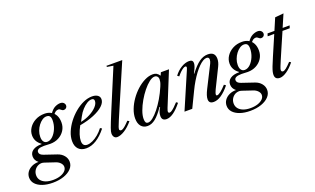

<svg xmlns="http://www.w3.org/2000/svg" viewBox="-211 -1395 3659 2232"><g transform="rotate(-20 1618.0 -279.0)"><path d="M394 -504Q426 -552.5 461.2 -570Q496.5 -587.5 528 -587.5Q553.5 -587.5 568.8 -573Q584 -558.5 584 -538Q584 -521 571.8 -509.5Q559.5 -498 542.5 -498Q531.5 -498 524.2 -502.2Q517 -506.5 511 -511.8Q505 -517 498.2 -521.2Q491.5 -525.5 482.5 -525.5Q462.5 -525.5 446.8 -514.8Q431 -504 415 -479ZM147.5 224Q198.5 224 237.5 210.8Q276.5 197.5 298.5 175Q320.5 152.5 320.5 124Q320.5 99 299.8 76.2Q279 53.5 247 42.5L120.5 0Q99.5 -6.5 89 -6.5Q57 -6.5 32.2 8.8Q7.5 24 -7 49.5Q-21.5 75 -21.5 106Q-21.5 142.5 -0.5 169Q20.5 195.5 58.5 209.8Q96.5 224 147.5 224ZM235 -216Q271.5 -216 304 -247.2Q336.5 -278.5 357 -327.8Q377.5 -377 377.5 -431Q377.5 -465 365.2 -481.2Q353 -497.5 324.5 -497.5Q298 -497.5 271.8 -480Q245.5 -462.5 223.8 -433.5Q202 -404.5 189 -369Q176 -333.5 176 -297Q176 -258.5 191.5 -237.2Q207 -216 235 -216ZM133.5 253.5Q62 253.5 7.5 234.8Q-47 216 -77.2 182.5Q-107.5 149 -107.5 104Q-107.5 65.5 -86 35Q-64.5 4.5 -27 -13.5Q10.5 -31.5 58 -31.5Q15 -64.5 15 -114.5Q15 -160.5 53.8 -187Q92.5 -213.5 162 -213.5L163 -217.5Q92.5 -267.5 92.5 -346Q92.5 -395.5 121.2 -438.5Q150 -481.5 199.8 -508Q249.5 -534.5 313 -534.5Q358.5 -534.5 393 -515.5Q427.5 -496.5 446.8 -460.2Q466 -424 466 -372Q466 -317.5 438.5 -274.5Q411 -231.5 364.2 -206.8Q317.5 -182 259 -182Q243.5 -182 222 -183.5Q200.5 -185 182 -185Q136 -185 113.8 -173.8Q91.5 -162.5 91.5 -140.5Q91.5 -123.5 103.8 -111Q116 -98.5 141 -90L296 -37.5Q343 -21.5 371.2 13.2Q399.5 48 399.5 91Q399.5 138 365.2 174.8Q331 211.5 271 232.5Q211 253.5 133.5 253.5Z M636 10.5Q574.5 10.5 540.8 -24.8Q507 -60 507 -124Q507 -178.5 530.8 -236Q554.5 -293.5 595 -346.8Q635.5 -400 686.5 -442.5Q737.5 -485 792.8 -509.8Q848 -534.5 900.5 -534.5Q944.5 -534.5 970 -516.5Q995.5 -498.5 995.5 -466.5Q995.5 -425 952.8 -385.5Q910 -346 834.2 -314.8Q758.5 -283.5 659.5 -266Q631 -213.5 617 -169.2Q603 -125 603 -91Q603 -25 660.5 -25Q691 -25 727.2 -41.8Q763.5 -58.5 799.2 -88.2Q835 -118 864 -157L885.5 -143.5Q825 -67 761.8 -28.2Q698.5 10.5 636 10.5ZM681.5 -299.5Q743 -311.5 796.8 -339.8Q850.5 -368 883.8 -404Q917 -440 917 -474Q917 -504 884.5 -504Q858 -504 826.5 -484.8Q795 -465.5 765 -432.5Q735 -399.5 712.5 -357Z M1018 10.5Q994.5 10.5 981 -6.5Q967.5 -23.5 967.5 -52Q967.5 -62.5 970.8 -76.8Q974 -91 982.8 -116.2Q991.5 -141.5 1008.8 -184.2Q1026 -227 1054 -294.5Q1082 -362 1123.5 -461L1259 -784.5L1183.5 -797L1181 -811H1377.5L1158.5 -301.5Q1121.5 -215 1101.5 -168Q1081.5 -121 1074 -99.2Q1066.5 -77.5 1066.5 -66Q1066.5 -58.5 1073.2 -53.5Q1080 -48.5 1087 -48.5Q1095 -48.5 1107.2 -54.2Q1119.5 -60 1139.5 -77Q1159.5 -94 1191.5 -128L1213.5 -115.5Q1163.5 -55 1110.8 -22.2Q1058 10.5 1018 10.5Z M1394.5 10.5Q1344 10.5 1315 -24.2Q1286 -59 1286 -121Q1286 -174.5 1308 -232.2Q1330 -290 1367.8 -343.8Q1405.5 -397.5 1453.2 -440.5Q1501 -483.5 1552.5 -509Q1604 -534.5 1653 -534.5Q1680.5 -534.5 1699 -523.8Q1717.5 -513 1735 -488L1751 -524.5H1851.5L1682 -108Q1668.5 -75 1671 -61.8Q1673.5 -48.5 1687.5 -48.5Q1697.5 -48.5 1712.5 -57.8Q1727.5 -67 1748.8 -86.5Q1770 -106 1797.5 -136.5L1817 -122.5Q1765.5 -57.5 1718 -23.5Q1670.5 10.5 1629.5 10.5Q1571 10.5 1571 -47Q1571 -69 1577.8 -92.5Q1584.5 -116 1604.5 -147.5L1598.5 -151Q1541 -66 1493 -27.8Q1445 10.5 1394.5 10.5ZM1413.5 -25Q1439 -25 1473.2 -52Q1507.5 -79 1545.8 -126.5Q1584 -174 1620.8 -236Q1657.5 -298 1687.5 -368.5Q1702 -402.5 1705.5 -420.8Q1709 -439 1709 -453Q1709 -476.5 1696 -489.5Q1683 -502.5 1663.5 -502.5Q1634 -502.5 1596.2 -473.2Q1558.5 -444 1520 -396.2Q1481.5 -348.5 1449 -292Q1416.5 -235.5 1396.5 -180.5Q1376.5 -125.5 1376.5 -82.5Q1376.5 -52.5 1385 -38.8Q1393.5 -25 1413.5 -25Z M2212 10.5Q2153.5 10.5 2153.5 -42.5Q2153.5 -85 2189.5 -156L2324 -422.5Q2329.5 -433 2333 -446Q2336.5 -459 2336.5 -470Q2336.5 -500 2305 -500Q2285 -500 2260 -485Q2235 -470 2207.5 -442.5Q2180 -415 2151.2 -376.8Q2122.5 -338.5 2094.5 -291.8Q2066.5 -245 2041 -191.5L1948.5 0H1852.5L2042.5 -441.5Q2054 -467.5 2054 -475Q2054 -490 2039.5 -490Q2028.5 -490 2011.8 -479.5Q1995 -469 1975.2 -450Q1955.5 -431 1935.5 -406L1915 -421.5Q1953.5 -473.5 2004.2 -504Q2055 -534.5 2102.5 -534.5Q2149.5 -534.5 2149.5 -494.5Q2149.5 -474.5 2139.8 -448.2Q2130 -422 2106.5 -377.5L2110.5 -376Q2174 -460 2226 -496.8Q2278 -533.5 2332.5 -533.5Q2422.5 -533.5 2422.5 -447.5Q2422.5 -405 2398.5 -356.5L2282 -120Q2273.5 -102 2268 -86.2Q2262.5 -70.5 2262.5 -62Q2262.5 -48.5 2274.5 -48.5Q2292 -48.5 2322 -71.8Q2352 -95 2390 -137.5L2411 -122.5Q2358 -57 2308 -23.2Q2258 10.5 2212 10.5Z M2837 -504Q2869 -552.5 2904.2 -570Q2939.5 -587.5 2971 -587.5Q2996.5 -587.5 3011.8 -573Q3027 -558.5 3027 -538Q3027 -521 3014.8 -509.5Q3002.5 -498 2985.5 -498Q2974.5 -498 2967.2 -502.2Q2960 -506.5 2954 -511.8Q2948 -517 2941.2 -521.2Q2934.5 -525.5 2925.5 -525.5Q2905.5 -525.5 2889.8 -514.8Q2874 -504 2858 -479ZM2590.5 224Q2641.5 224 2680.5 210.8Q2719.5 197.5 2741.5 175Q2763.5 152.5 2763.5 124Q2763.5 99 2742.8 76.2Q2722 53.5 2690 42.5L2563.5 0Q2542.5 -6.5 2532 -6.5Q2500 -6.5 2475.2 8.8Q2450.5 24 2436 49.5Q2421.5 75 2421.5 106Q2421.5 142.5 2442.5 169Q2463.5 195.5 2501.5 209.8Q2539.5 224 2590.5 224ZM2678 -216Q2714.5 -216 2747 -247.2Q2779.5 -278.5 2800 -327.8Q2820.5 -377 2820.5 -431Q2820.5 -465 2808.2 -481.2Q2796 -497.5 2767.5 -497.5Q2741 -497.5 2714.8 -480Q2688.5 -462.5 2666.8 -433.5Q2645 -404.5 2632 -369Q2619 -333.5 2619 -297Q2619 -258.5 2634.5 -237.2Q2650 -216 2678 -216ZM2576.5 253.5Q2505 253.5 2450.5 234.8Q2396 216 2365.8 182.5Q2335.5 149 2335.5 104Q2335.5 65.5 2357 35Q2378.5 4.5 2416 -13.5Q2453.5 -31.5 2501 -31.5Q2458 -64.5 2458 -114.5Q2458 -160.5 2496.8 -187Q2535.5 -213.5 2605 -213.5L2606 -217.5Q2535.5 -267.5 2535.5 -346Q2535.5 -395.5 2564.2 -438.5Q2593 -481.5 2642.8 -508Q2692.5 -534.5 2756 -534.5Q2801.5 -534.5 2836 -515.5Q2870.5 -496.5 2889.8 -460.2Q2909 -424 2909 -372Q2909 -317.5 2881.5 -274.5Q2854 -231.5 2807.2 -206.8Q2760.5 -182 2702 -182Q2686.5 -182 2665 -183.5Q2643.5 -185 2625 -185Q2579 -185 2556.8 -173.8Q2534.5 -162.5 2534.5 -140.5Q2534.5 -123.5 2546.8 -111Q2559 -98.5 2584 -90L2739 -37.5Q2786 -21.5 2814.2 13.2Q2842.5 48 2842.5 91Q2842.5 138 2808.2 174.8Q2774 211.5 2714 232.5Q2654 253.5 2576.5 253.5Z M3031.5 10.5Q2970.5 10.5 2970.5 -48Q2970.5 -64.5 2975 -85.2Q2979.5 -106 2994 -144.5Q3008.5 -183 3038.5 -252L3142 -492.5H3060.5L3070.5 -524.5H3156L3218 -670L3324.5 -680L3257.5 -524.5H3344L3333.5 -492.5H3244L3161 -301.5Q3128.5 -227 3110 -183.2Q3091.5 -139.5 3082.8 -117.5Q3074 -95.5 3071.5 -86.5Q3069 -77.5 3069 -72Q3069 -48.5 3091 -48.5Q3106 -48.5 3130 -67.2Q3154 -86 3193.5 -128L3213.5 -115.5Q3166 -55.5 3117 -22.5Q3068 10.5 3031.5 10.5Z"/></g></svg>

Font: Libre Caslon Text
Style: Italic
Weight: 400
Italic angle: -22.583°
Designer: Pablo Impallari, Rodrigo Fuenzalida, Katja Schimmel
Foundry: Pablo Impallari, Rodrigo Fuenzalida
Version: Version 2.000